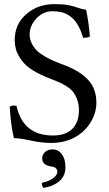

<svg xmlns="http://www.w3.org/2000/svg" viewBox="-20 -678 525 924"><path d="M394.5 -630.9Q402.3 -590.8 406 -564.2Q409.7 -537.6 412.6 -502Q405.3 -496.6 379.9 -496.1Q374.5 -514.6 368.7 -528.8Q362.8 -543 354.2 -558.3Q345.7 -573.7 334.7 -585Q323.7 -596.2 309.1 -605.5Q294.4 -614.7 274.9 -619.4Q255.4 -624 231.9 -624Q188.5 -624 155.5 -589.4Q122.6 -554.7 122.6 -512.2Q122.6 -488.8 133.3 -468Q144 -447.3 158.7 -433.3Q173.3 -419.4 197 -405.8Q220.7 -392.1 236.8 -385.5Q252.9 -378.9 276.9 -369.6Q300.8 -360.4 307.1 -357.9Q336.4 -345.2 359.1 -330.8Q381.8 -316.4 402.1 -295.7Q422.4 -274.9 433.1 -246.6Q443.8 -218.3 443.8 -184.1Q443.8 -136.7 418.5 -93.3Q393.1 -49.8 350.1 -22.9Q297.4 9.8 226.6 9.8Q179.2 9.8 127.2 -1.7Q75.2 -13.2 46.9 -13.2Q31.7 -76.2 26.9 -165Q42.5 -173.3 59.6 -168Q90.8 -25.9 234.9 -25.9Q294.9 -25.9 327.4 -57.4Q359.9 -88.9 359.9 -148.9Q359.9 -176.3 351.3 -199Q342.8 -221.7 331.8 -235.6Q320.8 -249.5 300.5 -262.5Q280.3 -275.4 266.8 -281.2Q253.4 -287.1 228.8 -296.6Q204.1 -306.2 195.3 -310.1Q151.9 -329.1 122.6 -349.9Q93.3 -370.6 72 -405.8Q50.8 -440.9 50.8 -484.9Q50.8 -562 106.7 -610.1Q162.6 -658.2 241.2 -658.2Q284.2 -658.2 308.8 -653.3Q333.5 -648.4 353.5 -641.1Q373.5 -633.8 394.5 -630.9ZM232.9 41Q260.7 41 277.8 64.5Q294.9 87.9 294.9 127Q294.9 168.9 265.4 194.1Q235.8 219.2 189 226.1Q181.2 218.3 181.2 202.1Q216.3 194.3 236.1 179.2Q255.9 164.1 255.9 148.9Q255.9 126 225.1 123Q183.1 116.2 183.1 84Q183.1 65.9 197 53.5Q210.9 41 232.9 41Z"/></svg>

Font: Linux Libertine Capitals
Style: Small Caps
Weight: 400
Designer: Philipp H. Poll
Foundry: Philipp H. Poll
Version: Version 5.1.3